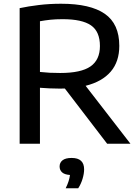

<svg xmlns="http://www.w3.org/2000/svg" viewBox="-20 -768 741 1026"><path d="M85 0V-724.5Q132 -734.5 188 -741.2Q244 -748 306.5 -748Q462.5 -748 540 -694.2Q617.5 -640.5 617.5 -523Q617.5 -438.5 571.5 -385Q525.5 -331.5 437.5 -309.5L677 0H552.5L326.5 -295Q313 -294.5 299 -294.5Q268.5 -294.5 244.2 -295.8Q220 -297 193.5 -299V0ZM302 -378Q413 -378 463.5 -413Q514 -448 514 -522Q514 -599.5 466.2 -632.5Q418.5 -665.5 314.5 -665.5Q277.5 -665.5 249.2 -662.5Q221 -659.5 193.5 -654.5V-383.5Q222.5 -380.5 246 -379.2Q269.5 -378 302 -378ZM331 238Q341.5 216.5 346.8 199.5Q352 182.5 354 167Q325 165 311.8 153Q298.5 141 298.5 121.5Q298.5 101 314.2 88.5Q330 76 363 76Q429.5 76 429.5 137Q429.5 160 421.2 187.5Q413 215 398 238Z"/></svg>

Font: Encode Sans SmExp Md
Style: Regular
Weight: 500
Width: 6
Designer: Multiple Designers
Foundry: Impallari Type
Version: Version 3.002; ttfautohint (v1.8.3) -l 8 -r 50 -G 200 -x 14 